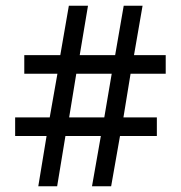

<svg xmlns="http://www.w3.org/2000/svg" viewBox="-20 -652 633 672"><path d="M143 -176 114 0H180L209 -176H333L302 0H369L400 -176H529V-241H412L437 -394H560V-459H449L479 -632H413L383 -459H259L288 -632H221L191 -459H65V-394H181L154 -241H33V-176ZM345 -241H222L247 -394H371Z"/></svg>

Font: Noto Sans Devanagari UI SemiCondensed
Style: Regular
Weight: 400
Width: 4
Designer: Jelle Bosma - Monotype Design Team
Foundry: Monotype Imaging Inc.
Version: Version 2.004